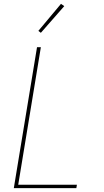

<svg xmlns="http://www.w3.org/2000/svg" viewBox="-20 -981 540 1001"><path d="M52 0 173 -735H193L75 -18H381L378 0ZM193 -810 180 -820 298 -961 315 -949Z"/></svg>

Font: Iosevka Thin Oblique
Style: Regular
Weight: 100
Italic angle: -9°
Monospace: yes
Designer: Belleve Invis
Foundry: Belleve Invis
Version: Version 32.5.0; ttfautohint (v1.8.4)